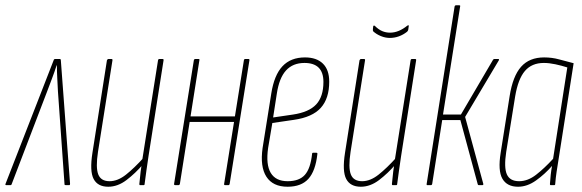

<svg xmlns="http://www.w3.org/2000/svg" viewBox="-41 -703 2211 729"><path d="M-17 0Q-22 0 -20 -5L163 -475Q164 -479 169 -479H186Q190 -479 190 -474L225 -5Q225 0 222 0H209Q204 0 204 -3L179 -356Q178 -379 176.5 -405Q175 -431 175 -455H174Q166 -430 156.5 -405Q147 -380 138 -356L3 -3Q2 0 -1 0Z M370 6Q330 6 314.5 -23.5Q299 -53 310 -123L365 -474Q367 -479 371 -479H382Q387 -479 386 -474L331 -126Q322 -67 332 -41Q342 -15 375 -15Q406 -15 437.5 -40Q469 -65 505 -105L502 -79Q473 -45 439.5 -19.5Q406 6 370 6ZM491 0Q488 0 488 -4Q490 -27 493 -51.5Q496 -76 500 -93L499 -95L559 -474Q560 -479 564 -479H576Q581 -479 580 -474L523 -111Q519 -83 515 -56Q511 -29 508 -4Q508 0 504 0Z M814 0Q809 0 810 -5L885 -474Q886 -479 890 -479H902Q907 -479 906 -474L831 -5Q830 0 826 0ZM625 0Q619 0 620 -5L695 -474Q696 -479 701 -479H712Q718 -479 716 -474L642 -5Q641 0 636 0ZM676 -240 678 -261H856L854 -240Z M1051 6Q995 6 970.5 -32Q946 -70 956 -141L989 -348Q1000 -418 1031.5 -451.5Q1063 -485 1117 -485Q1161 -485 1185 -461.5Q1209 -438 1209 -393Q1209 -329 1177 -293.5Q1145 -258 1075 -248L993 -236L977 -141Q968 -78 987 -46.5Q1006 -15 1051 -15Q1095 -15 1116.5 -39Q1138 -63 1144 -119Q1144 -123 1148 -123H1160Q1165 -123 1164 -118Q1157 -54 1130 -24Q1103 6 1051 6ZM996 -257 1071 -268Q1132 -277 1159.5 -306.5Q1187 -336 1187 -392Q1187 -464 1115 -464Q1071 -464 1045 -435.5Q1019 -407 1010 -347Z M1329 6Q1289 6 1273.5 -23.5Q1258 -53 1269 -123L1324 -474Q1326 -479 1330 -479H1341Q1346 -479 1345 -474L1290 -126Q1281 -67 1291 -41Q1301 -15 1334 -15Q1365 -15 1396.5 -40Q1428 -65 1464 -105L1461 -79Q1432 -45 1398.5 -19.5Q1365 6 1329 6ZM1450 0Q1447 0 1447 -4Q1449 -27 1452 -51.5Q1455 -76 1459 -93L1458 -95L1518 -474Q1519 -479 1523 -479H1535Q1540 -479 1539 -474L1482 -111Q1478 -83 1474 -56Q1470 -29 1467 -4Q1467 0 1463 0ZM1439 -559Q1422 -559 1405 -566Q1388 -573 1376 -584Q1374 -587 1375 -594L1376 -603Q1377 -606 1379 -606Q1381 -606 1383 -604Q1396 -591 1410 -585Q1424 -579 1440 -579Q1473 -579 1506 -606Q1508 -607 1510 -607Q1512 -607 1511 -604L1509 -590Q1508 -585 1504 -582Q1490 -571 1473.5 -565Q1457 -559 1439 -559Z M1851 -479Q1853 -479 1853.5 -477.5Q1854 -476 1853 -474L1725 -259L1794 -5Q1795 0 1790 0H1777Q1774 0 1773 -3L1707 -247H1638L1600 -5Q1599 0 1595 0H1581Q1578 0 1579 -5L1685 -678Q1686 -683 1691 -683H1702Q1708 -683 1706 -678L1641 -268H1709L1831 -476Q1833 -479 1836 -479Z M1926 6Q1884 6 1866.5 -24.5Q1849 -55 1860 -123L1894 -338Q1906 -414 1937.5 -449.5Q1969 -485 2025 -485Q2055 -485 2082 -477.5Q2109 -470 2137 -463L2082 -112Q2076 -74 2072.5 -51.5Q2069 -29 2067 -4Q2067 0 2063 0H2050Q2047 0 2047 -4Q2048 -21 2050 -39Q2052 -57 2055 -73Q2028 -42 1994.5 -18Q1961 6 1926 6ZM1930 -15Q1963 -15 1994.5 -39.5Q2026 -64 2059 -100L2113 -447Q2091 -454 2067.5 -459Q2044 -464 2024 -464Q1978 -464 1952 -433.5Q1926 -403 1915 -337L1881 -126Q1872 -67 1883.5 -41Q1895 -15 1930 -15Z"/></svg>

Font: Sofia Sans Extra Condensed Thin
Style: Italic
Weight: 250
Italic angle: -9°
Version: Version 4.100